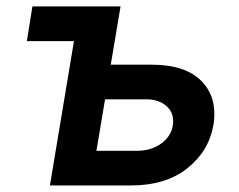

<svg xmlns="http://www.w3.org/2000/svg" viewBox="-20 -565 728 585"><path d="M317.5 -367.9H441.8Q545.8 -367.9 594.6 -317.3Q643.5 -266.7 630.3 -183.9Q616.1 -103.7 550.2 -51.8Q484.4 0 380.3 0H132.1L205.3 -439.6H61.8L78.8 -545.5H347.3ZM300.1 -262.4 273.8 -105.5H397.4Q439.6 -105.5 470.2 -127Q500.7 -148.4 506.4 -182.2Q512.4 -218 489 -240.2Q465.6 -262.4 424.4 -262.4Z"/></svg>

Font: Inter UI Semi Bold
Style: Italic
Weight: 600
Italic angle: -9.39999°
Designer: Rasmus Andersson
Foundry: rsms
Version: 3.2;8d6f07862